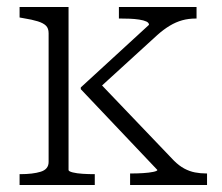

<svg xmlns="http://www.w3.org/2000/svg" viewBox="-20 -529 636 549"><path d="M572 0H352V-33H357Q372 -33 389 -34Q406 -35 418 -37.5Q430 -40 430 -43L211 -274V-279L406 -458Q406 -464 398.5 -467.5Q391 -471 378 -473Q365 -475 351 -475.5Q337 -476 325 -476H320V-509H542V-476H540Q519 -476 501 -471Q483 -466 465.5 -455.5Q448 -445 430 -429L258 -272L259 -298L477 -70Q492 -55 507 -47Q522 -39 537.5 -36Q553 -33 570 -33H572ZM176 -509V-43Q176 -39 188 -36Q200 -33 217 -32Q234 -31 248 -31H251V0H36V-31H38Q74 -31 96.5 -38Q119 -45 119 -66V-434Q119 -448 111.5 -455.5Q104 -463 88 -468Q72 -473 47 -477L36 -479V-509Z"/></svg>

Font: Roboto Serif 36pt ExtraLight
Style: Regular
Weight: 250
Designer: Greg Gazdowicz
Foundry: Commercial Type
Version: Version 1.008